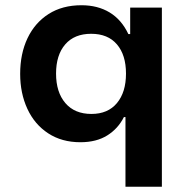

<svg xmlns="http://www.w3.org/2000/svg" viewBox="-20 -533 722 733"><path d="M459 180V-86H453Q431 -42 389.5 -16Q348 10 287 10Q216 10 164 -24Q112 -58 84.5 -117.5Q57 -177 57 -251Q57 -328 85 -387Q113 -446 165.5 -479.5Q218 -513 291 -513Q353 -513 398.5 -485.5Q444 -458 470 -403H477V-504H598V180ZM329 -98Q392 -98 426.5 -139.5Q461 -181 461 -252Q461 -323 426.5 -363.5Q392 -404 328 -404Q264 -404 229 -363.5Q194 -323 194 -252Q194 -181 229.5 -139.5Q265 -98 329 -98Z"/></svg>

Font: Nunito Sans 6pt
Style: Bold
Weight: 700
Version: Version 3.101;gftools[0.9.27]